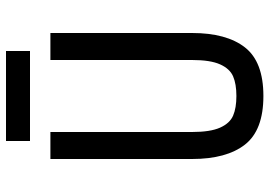

<svg xmlns="http://www.w3.org/2000/svg" viewBox="-149 -739 898 640"><g transform="rotate(-90 300.0 -419.0)"><path d="M420 -228V-700H510V-228Q510 -113 462 -51.5Q414 10 300 10Q186 10 138 -51.5Q90 -113 90 -228V-700H180V-228Q180 -167 194.5 -134.5Q209 -102 234.5 -91Q260 -80 300 -80Q340 -80 365.5 -91Q391 -102 405.5 -134.5Q420 -167 420 -228ZM450 -848V-768H150V-848Z"/></g></svg>

Font: Fliege Mono Thin
Style: Regular
Weight: 100
Version: Version 0.020;Glyphs 3.3 (3306)